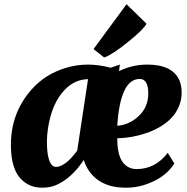

<svg xmlns="http://www.w3.org/2000/svg" viewBox="-20 -871 878 901"><path d="M621.6 -77.6Q708.5 -77.6 767.1 -153.8L798.3 -103.5Q752.9 -32.7 653.8 -2Q615.7 9.8 571 9.8Q526.4 9.8 493.9 -0.2Q461.4 -10.3 437.5 -27.8Q392.1 -61.5 373 -120.1Q315.9 -34.2 243.2 -2.4Q215.3 9.8 176.8 9.8Q138.2 9.8 108.6 -7.3Q79.1 -24.4 61.5 -52.7Q31.2 -102.1 31.2 -191.4Q31.2 -341.3 127.9 -450.7Q192.9 -524.4 291.5 -553.2Q341.8 -567.9 392.3 -567.9Q442.9 -567.9 499 -553.2L542.5 -567.9L538.6 -537.1Q600.1 -567.9 671.9 -567.9Q789.1 -567.9 821.8 -494.1Q832.5 -469.2 832.5 -436Q832.5 -402.8 819.8 -372.1Q807.1 -341.3 783.7 -316.9Q760.3 -292.5 729.2 -274.7Q698.2 -256.8 664.1 -245.6Q596.7 -223.1 530.3 -222.2Q530.3 -146 554.7 -111.8Q579.1 -77.6 621.6 -77.6ZM635.7 -500.5Q544.4 -500.5 530.3 -280.8Q582 -284.2 626 -321.8Q675.8 -364.7 675.8 -432.6Q675.8 -500.5 635.7 -500.5ZM294.9 -111.3Q317.4 -130.4 342.3 -164.1L393.1 -499.5Q331.1 -498.5 284.2 -450.2Q223.1 -386.7 205.1 -268.6Q200.2 -233.9 200.2 -208.3Q200.2 -182.6 202.1 -162.4Q204.1 -142.1 208.7 -125.7Q213.4 -109.4 221.7 -98.6Q230 -87.9 242.9 -87.9Q255.9 -87.9 269 -94.5Q282.2 -101.1 294.9 -111.3ZM418.9 -640.6 573.7 -851.1 667.5 -759.8Q653.3 -732.4 583.5 -676.3Q508.3 -615.2 469.2 -601.1Z"/></svg>

Font: Merriweather
Style: Heavy Italic
Weight: 900
Italic angle: -7°
Designer: Eben Sorkin
Foundry: Eben Sorkin
Version: Version 1.001